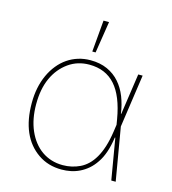

<svg xmlns="http://www.w3.org/2000/svg" viewBox="-114 -853 857 957"><g transform="rotate(15 315.0 -374.5)"><path d="M62.5 -271.3Q62.5 -353 92 -417.3Q106.5 -448.9 127 -474.1Q147.4 -499.3 172.8 -516.7Q198.2 -534.1 228 -543.3Q257.8 -552.6 291.2 -552.6Q340.9 -552.6 378.4 -535.5Q415.8 -518.5 441.9 -488.8Q468 -459.2 483.7 -419.4Q499.3 -379.6 505.7 -333.8H507.5L538.4 -545.5H561.1L521.7 -272.7L568.2 0H545.5L509.6 -211.6H507.1Q495 -126.1 461.6 -77.8Q445.3 -53.3 425.6 -36.4Q405.9 -19.5 384.1 -8.9Q362.2 1.8 338.8 6.6Q315.3 11.4 291.2 11.4Q221.6 11.4 169.7 -24.5Q116.5 -61.1 89.5 -122.9Q62.5 -184.7 62.5 -271.3ZM85.2 -271.3Q85.2 -194.2 110.8 -135.7Q123.6 -106.5 141.7 -83.5Q159.8 -60.4 182.5 -44.4Q205.3 -28.4 232.6 -19.9Q259.9 -11.4 291.2 -11.4Q338.1 -11.4 379.6 -31.2Q400.2 -41.2 418.1 -58.2Q436.1 -75.3 450.8 -100.7Q465.6 -126.1 476.4 -160.3Q487.2 -194.6 493.6 -238.6L498.9 -275.2L494.3 -302.6Q474.8 -418 424.9 -473.9Q375 -529.8 291.2 -529.8Q230.8 -529.8 184.3 -496.8Q136.4 -462.7 110.8 -406.2Q85.2 -349.8 85.2 -271.3ZM301.8 -759.9H330.3L304.7 -596.6H287.6Z"/></g></svg>

Font: Inter P Thin
Style: Regular
Weight: 100
Designer: Rasmus Andersson
Foundry: rsms
Version: Version 3.018;git-588b23468